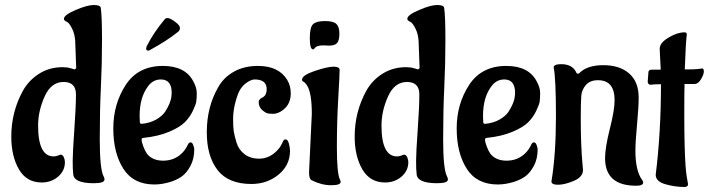

<svg xmlns="http://www.w3.org/2000/svg" viewBox="-20 -717 2828 766"><path d="M230 -449Q248 -449 262.5 -444.5Q277 -440 278 -440L284 -445L280 -554Q278 -582 268 -602Q258 -622 250 -628L241 -633Q235 -637 235 -642Q235 -657 281.5 -677Q328 -697 354 -697Q380 -697 382 -686Q387 -652 387 -556.5Q387 -461 382.5 -369Q378 -277 378 -160.5Q378 -44 393 -14Q397 -7 397 -1Q397 14 354 14Q272 14 272 -25Q270 -41 270 -74.5Q270 -108 276.5 -199.5Q283 -291 283 -340.5Q283 -390 233.5 -390Q184 -390 158 -332Q132 -274 132 -216Q132 -93 194 -93Q203 -93 211.5 -96.5Q220 -100 222 -100Q230 -100 234.5 -90Q239 -80 239 -70Q239 -36 212 -12.5Q185 11 146 11Q86 11 55.5 -41.5Q25 -94 25 -172Q25 -271 72 -356Q96 -398 137 -423.5Q178 -449 230 -449Z M581 -519Q576 -515 571 -515Q563 -515 563 -524L565 -532Q592 -586 637 -640Q641 -645 649.5 -645Q658 -645 678 -630.5Q698 -616 698 -605.5Q698 -595 689 -589Q647 -555 581 -519ZM537 -254 538 -229Q538 -223 546 -223Q578 -226 602 -239.5Q626 -253 638 -270Q662 -307 664 -334L665 -346Q665 -400 622 -400Q590 -400 570 -372Q537 -328 537 -254ZM755 -121Q755 -83 739.5 -54.5Q724 -26 704.5 -12.5Q685 1 659 9Q626 19 596 19Q512 19 472 -44Q432 -107 432 -204.5Q432 -302 481.5 -378Q531 -454 630 -454Q720 -454 752 -391Q765 -367 765 -345.5Q765 -324 763 -311.5Q761 -299 749 -274Q737 -249 717 -229Q697 -209 654 -191Q611 -173 553 -167Q545 -167 545 -160Q545 -151 551.5 -133.5Q558 -116 566 -104Q588 -76 631 -76Q674 -76 704 -104Q720 -119 730 -141Q734 -149 740.5 -149Q747 -149 751 -138Q755 -127 755 -121Z M1137 -115Q1137 -58 1091.5 -20.5Q1046 17 983 17Q891 17 848 -38.5Q805 -94 805 -189Q805 -290 850 -368Q872 -408 913 -431Q954 -454 1009 -454Q1092 -454 1126 -398Q1140 -375 1140 -344Q1140 -296 1100 -272Q1084 -263 1070.5 -263Q1057 -263 1048.5 -264.5Q1040 -266 1026 -278Q1012 -290 1012 -311Q1013 -322 1029 -329Q1044 -338 1044 -361Q1044 -400 996 -400Q984 -400 967.5 -389.5Q951 -379 940 -362.5Q929 -346 919.5 -310.5Q910 -275 910 -242.5Q910 -210 912.5 -193.5Q915 -177 923.5 -148.5Q932 -120 955.5 -102Q979 -84 1014 -84Q1056 -84 1088 -119Q1101 -133 1109 -153Q1113 -161 1119 -161Q1128 -161 1132.5 -144.5Q1137 -128 1137 -115Z M1293 -535 1269 -536Q1242 -536 1234 -523Q1232 -520 1229 -520Q1216 -520 1216 -564.5Q1216 -609 1229.5 -621Q1243 -633 1276.5 -633Q1310 -633 1322 -621.5Q1334 -610 1334 -583Q1334 -556 1325 -545.5Q1316 -535 1293 -535ZM1213 -30 1224 -263Q1224 -346 1205 -376Q1199 -386 1191 -391Q1185 -393 1185 -399Q1185 -417 1236 -434Q1287 -451 1310.5 -451Q1334 -451 1335 -439Q1335 -419 1329.5 -325.5Q1324 -232 1324 -129Q1324 -26 1336 -1Q1339 4 1339 9Q1339 22 1301 22Q1263 22 1223 2Q1213 -3 1213 -30Z M1600 -449Q1618 -449 1632.5 -444.5Q1647 -440 1648 -440L1654 -445L1650 -554Q1648 -582 1638 -602Q1628 -622 1620 -628L1611 -633Q1605 -637 1605 -642Q1605 -657 1651.5 -677Q1698 -697 1724 -697Q1750 -697 1752 -686Q1757 -652 1757 -556.5Q1757 -461 1752.5 -369Q1748 -277 1748 -160.5Q1748 -44 1763 -14Q1767 -7 1767 -1Q1767 14 1724 14Q1642 14 1642 -25Q1640 -41 1640 -74.5Q1640 -108 1646.5 -199.5Q1653 -291 1653 -340.5Q1653 -390 1603.5 -390Q1554 -390 1528 -332Q1502 -274 1502 -216Q1502 -93 1564 -93Q1573 -93 1581.5 -96.5Q1590 -100 1592 -100Q1600 -100 1604.5 -90Q1609 -80 1609 -70Q1609 -36 1582 -12.5Q1555 11 1516 11Q1456 11 1425.5 -41.5Q1395 -94 1395 -172Q1395 -271 1442 -356Q1466 -398 1507 -423.5Q1548 -449 1600 -449Z M1907 -254 1908 -229Q1908 -223 1916 -223Q1948 -226 1972 -239.5Q1996 -253 2008 -270Q2032 -307 2034 -334L2035 -346Q2035 -400 1992 -400Q1960 -400 1940 -372Q1907 -328 1907 -254ZM2125 -121Q2125 -83 2109.5 -54.5Q2094 -26 2074.5 -12.5Q2055 1 2029 9Q1996 19 1966 19Q1882 19 1842 -44Q1802 -107 1802 -204.5Q1802 -302 1851.5 -378Q1901 -454 2000 -454Q2090 -454 2122 -391Q2135 -367 2135 -345.5Q2135 -324 2133 -311.5Q2131 -299 2119 -274Q2107 -249 2087 -229Q2067 -209 2024 -191Q1981 -173 1923 -167Q1915 -167 1915 -160Q1915 -151 1921.5 -133.5Q1928 -116 1936 -104Q1958 -76 2001 -76Q2044 -76 2074 -104Q2090 -119 2100 -141Q2104 -149 2110.5 -149Q2117 -149 2121 -138Q2125 -127 2125 -121Z M2180 7Q2198 -101 2198 -252Q2198 -403 2189 -448Q2189 -461 2219 -461Q2265 -461 2280 -426Q2281 -423 2285 -423Q2289 -423 2291 -425Q2322 -457 2387 -457Q2452 -457 2490 -424Q2528 -391 2528 -328Q2528 -290 2521.5 -220Q2515 -150 2515 -116Q2515 -35 2542 1Q2546 6 2546 11Q2546 24 2518 24Q2394 24 2394 -86Q2394 -128 2413 -203Q2432 -278 2432 -317Q2432 -397 2366 -397Q2334 -397 2317.5 -378Q2301 -359 2299 -334.5Q2297 -310 2297 -242Q2297 -138 2304 -61L2306 -39Q2306 -11 2269.5 4.5Q2233 20 2206.5 20Q2180 20 2180 7Z M2564 -390 2567 -430Q2568 -439 2581 -439H2616L2612 -519V-523Q2612 -546 2647 -567Q2682 -588 2711 -588Q2720 -588 2720 -580V-579Q2716 -552 2712 -440Q2756 -440 2768 -442Q2780 -444 2781 -444Q2788 -444 2788 -432Q2788 -420 2777 -401.5Q2766 -383 2753 -382H2711Q2710 -348 2710 -267.5Q2710 -187 2711.5 -135Q2713 -83 2715 -56.5Q2717 -30 2719.5 -14Q2722 2 2723.5 9Q2725 16 2725 18Q2725 28 2712 29Q2673 29 2634.5 18Q2596 7 2596 -20Q2617 -188 2617 -381Q2590 -381 2576 -379H2575Q2566 -379 2564 -390Z"/></svg>

Font: Aladin
Style: Regular
Weight: 400
Designer: Angel Koziupa and Alejandro Paul
Foundry: Angel Koziupa and Alejandro Paul
Version: Version 1.000